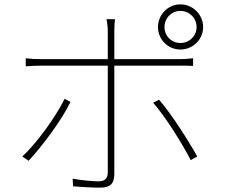

<svg xmlns="http://www.w3.org/2000/svg" viewBox="-20 -832 1040 880"><path d="M807 -782C848 -782 881 -749 881 -708C881 -667 848 -635 807 -635C766 -635 734 -667 734 -708C734 -749 766 -782 807 -782ZM807 -605C864 -605 911 -651 911 -708C911 -765 864 -812 807 -812C750 -812 704 -765 704 -708C704 -651 750 -605 807 -605ZM111 -95C170 -158 264 -282 303 -365L276 -379C239 -302 148 -174 82 -115ZM801 -531C822 -531 843 -531 865 -530V-565C842 -562 819 -561 800 -561H504V-689C504 -707 505 -730 507 -744H468C471 -732 474 -707 474 -689V-561H171C139 -561 124 -562 98 -565V-528C123 -530 141 -531 172 -531H474V-42C474 -15 461 -1 433 -1C405 -1 358 -5 313 -13L315 22C346 25 406 28 437 28C487 28 504 10 504 -37V-531ZM682 -361C739 -297 818 -169 854 -98L884 -115C844 -187 765 -311 709 -375Z"/></svg>

Font: Noto Sans T Chinese Thin
Style: Regular
Weight: 100
Designer: Ryoko NISHIZUKA (kana & ideographs); Paul D. Hunt (Latin, Greek & Cyrillic); Wenlong ZHANG (bopomofo); Sandoll Communica
Foundry: Adobe Systems Incorporated
Version: Version 1.000;PS 1;hotconv 1.0.78;makeotf.lib2.5.61930